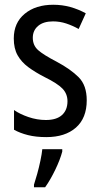

<svg xmlns="http://www.w3.org/2000/svg" viewBox="-20 -567 421 808"><path d="M345 -145Q345 -70 299.5 -30Q254 10 175 10Q131 10 97.5 1.5Q64 -7 39 -21V-104Q63 -87 99.5 -74.5Q136 -62 173 -62Q218 -62 241 -83Q264 -104 264 -141Q264 -172 243 -194Q222 -216 167 -243Q128 -263 99 -284.5Q70 -306 54 -334.5Q38 -363 38 -405Q38 -471 84 -509Q130 -547 204 -547Q242 -547 276 -537.5Q310 -528 341 -511L311 -445Q286 -459 259 -468Q232 -477 203 -477Q163 -477 140.5 -458Q118 -439 118 -408Q118 -376 140.5 -356Q163 -336 219 -307Q277 -276 311 -242Q345 -208 345 -145ZM242 71Q233 105 212.5 147.5Q192 190 170 221H123V210Q129 192 136.5 165Q144 138 150 109.5Q156 81 158 61H242Z"/></svg>

Font: Noto Sans Gurmukhi Condensed
Style: Regular
Weight: 400
Width: 3
Designer: Jelle Bosma - Monotype Design Team
Foundry: Monotype Imaging Inc.
Version: Version 2.004; ttfautohint (v1.8.4.7-5d5b)